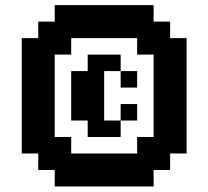

<svg xmlns="http://www.w3.org/2000/svg" viewBox="-20 -832 790 728"><path d="M437.5 -375V-437.5H500V-375ZM437.5 -500V-562.5H500V-500ZM312.5 -312.5V-375H250V-562.5H312.5V-625H437.5V-562.5H375V-375H437.5V-312.5ZM500 -250V-312.5H562.5V-625H500V-687.5H250V-625H187.5V-312.5H250V-250ZM187.5 -125V-187.5H125V-250H62.5V-687.5H125V-750H187.5V-812.5H562.5V-750H625V-687.5H687.5V-250H625V-187.5H562.5V-125Z"/></svg>

Font: Better VCR
Style: Regular
Weight: 400
Designer: artdzyk
Foundry: https://fontstruct.com
Version: Version 1.0